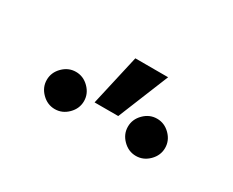

<svg xmlns="http://www.w3.org/2000/svg" viewBox="-48 -950 596 492"><g transform="rotate(30 250.0 -704.0)"><path d="M130 -706Q152 -706 168.5 -689.5Q185 -673 185 -651Q185 -629 168.5 -612.5Q152 -596 130 -596Q108 -596 91.5 -612.5Q75 -629 75 -651Q75 -673 91.5 -689.5Q108 -706 130 -706ZM370 -706Q392 -706 408.5 -689.5Q425 -673 425 -651Q425 -629 408.5 -612.5Q392 -596 370 -596Q348 -596 331.5 -612.5Q315 -629 315 -651Q315 -673 331.5 -689.5Q348 -706 370 -706ZM244 -812H341L280 -662H210Z"/></g></svg>

Font: D2Coding
Style: Regular
Weight: 400
Monospace: yes
Designer: Yong-Rak Park; Jeong-Hwan Yoon; Sang-Min Lee;
Foundry: NHN Corporation
Version: Version 1.3.2; Build 20180524